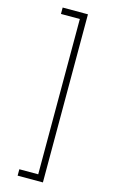

<svg xmlns="http://www.w3.org/2000/svg" viewBox="-161 -939 717 1218"><g transform="rotate(15 198.0 -330.0)"><path d="M256 222V-882H90V-840H214V180H90V222Z"/></g></svg>

Font: Manrope ExtraLight ExtraLight
Style: Regular
Weight: 250
Version: Version 4.501